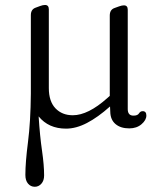

<svg xmlns="http://www.w3.org/2000/svg" viewBox="-20 -492 635 753"><path d="M487 11.5Q453 11.5 433 -5.5Q413 -22.5 412.5 -53.5L411.5 -74.5Q364 -32 321.2 -9.8Q278.5 12.5 239 12.5Q170.5 12.5 131.5 -35.5Q136.5 42 144.8 98.8Q153 155.5 153 196Q153 216.5 142.2 228.5Q131.5 240.5 116.5 240.5Q100.5 240.5 90 228.2Q79.5 216 79.5 194Q79.5 144.5 89.8 64.8Q100 -15 101 -124.5Q101 -126 101 -128.5V-432.5Q101 -455.5 120 -462L137.5 -468.5Q148.5 -472.5 156.5 -472.5Q171.5 -472.5 171.5 -455.5V-146.5Q171.5 -94.5 197.5 -67.2Q223.5 -40 265.5 -40Q325.5 -40 401 -107.5L410.5 -116V-431Q410.5 -454 429 -460.5L447 -467Q458 -471 466 -471Q481 -471 481 -454V-64Q481 -38.5 503.5 -38.5Q519.5 -38.5 525 -47.2Q530.5 -56 539.5 -56Q554 -56 554 -39Q554 -21 535 -4.8Q516 11.5 487 11.5Z"/></svg>

Font: Fraunces 9pt SuperSoft Light
Style: Regular
Weight: 300
Version: Version 1.000;[b76b70a41]